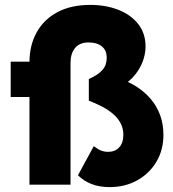

<svg xmlns="http://www.w3.org/2000/svg" viewBox="-20 -754 708 784"><path d="M427.3 10Q386.7 10 354.7 -2.2Q322.7 -14.3 298.3 -38.3L363 -157.3Q380 -144 393.3 -139Q406.7 -134 421.3 -134Q450 -134 466.8 -152.3Q483.7 -170.7 483.7 -203.7Q483.7 -230 472.2 -251.3Q460.7 -272.7 440.8 -289.5Q421 -306.3 395.7 -319.3Q370.3 -332.3 342.7 -343V-431.3Q362.3 -440 376.3 -449.5Q390.3 -459 399 -469.2Q407.7 -479.3 411.7 -491.8Q415.7 -504.3 415.7 -518.3Q415.7 -548.7 395.8 -564.7Q376 -580.7 342 -580.7Q305 -580.7 286.5 -558Q268 -535.3 268 -497.3V0H100.3V-499Q100.3 -569 129.8 -622Q159.3 -675 214.8 -704.5Q270.3 -734 348.7 -734Q412.3 -734 463.5 -713.8Q514.7 -693.7 544.5 -655.7Q574.3 -617.7 574.3 -564Q574.3 -531 560.7 -497.7Q547 -464.3 521.5 -437.3Q496 -410.3 461 -395L459 -435.7Q501.3 -423 535.7 -401.3Q570 -379.7 595.2 -350.2Q620.3 -320.7 633.8 -284Q647.3 -247.3 647.3 -203Q647.3 -142 619 -94Q590.7 -46 541 -18Q491.3 10 427.3 10ZM23.7 -358V-502.3H177.3V-358Z"/></svg>

Font: Lexend Medium
Style: Regular
Weight: 500
Designer: Bonnie Shaver-Troup, Thomas Jockin
Foundry: Lexend
Version: Version 1.005